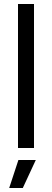

<svg xmlns="http://www.w3.org/2000/svg" viewBox="-20 -740 260 960"><path d="M70 -720H150V0H70ZM72 60H159L94 200H26Z"/></svg>

Font: Oak Sans
Style: Regular
Weight: 400
Designer: Erik Kennedy, Walven
Foundry: Erik Kennedy, Walven
Version: Version 1.000